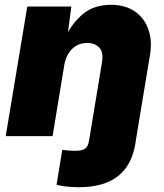

<svg xmlns="http://www.w3.org/2000/svg" viewBox="-20 -570 686 804"><path d="M216.8 203.6 240.7 57.6Q254.9 59.6 268.1 60.5Q281.2 61.5 295.4 61.5Q323.2 61.5 335.9 52.7Q348.6 43.9 352.1 22L356 0H551.8L546.4 33.7Q531.2 124 472.4 168.9Q413.6 213.9 310.5 213.9Q283.2 213.9 260 211.4Q236.8 209 216.8 203.6ZM249 -296.4 200.2 0H3.9L94.2 -542.5H278.8L260.3 -402.8L250.5 -408.7Q280.3 -471.7 326.7 -510.7Q373 -549.8 444.3 -549.8Q504.9 -549.8 544.9 -522Q585 -494.1 601.6 -446.3Q618.2 -398.4 607.9 -338.9L551.8 0H356L407.2 -310.1Q414.1 -350.6 396 -370.4Q377.9 -390.1 345.2 -390.1Q318.8 -390.1 298.8 -378.2Q278.8 -366.2 266.1 -345.2Q253.4 -324.2 249 -296.4Z"/></svg>

Font: Inter 16pt Black
Style: Italic
Weight: 900
Italic angle: -9.3988°
Version: Version 4.001;git-66647c0bb